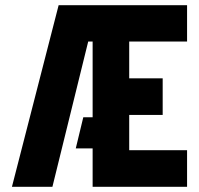

<svg xmlns="http://www.w3.org/2000/svg" viewBox="-20 -720 767 740"><path d="M26 0 206 -700H701V-560H478V-418H607V-277H478V-141H701V0H337V-148H272L301 -268H337V-560H320L182 0Z"/></svg>

Font: Stick No Bills ExtraBold
Style: Regular
Weight: 800
Version: Version 2.000